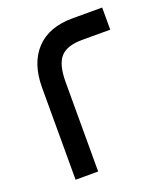

<svg xmlns="http://www.w3.org/2000/svg" viewBox="-125 -746 712 831"><g transform="rotate(-20 231.5 -330.5)"><path d="M184 0H80V-424Q80 -536 138.5 -598.5Q197 -661 307 -661H443V-559H314Q243 -559 213.5 -525.5Q184 -492 184 -412Z"/></g></svg>

Font: Lexend SemiBold
Style: Regular
Weight: 600
Designer: Bonnie Shaver-Troup, Thomas Jockin
Foundry: Lexend
Version: Version 1.005; ttfautohint (v1.8.3)